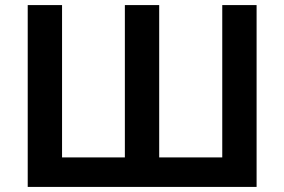

<svg xmlns="http://www.w3.org/2000/svg" viewBox="-20 -735 1118 755"><path d="M89 0V-715H224V-116H471V-715H606V-116H854V-715H989V0Z"/></svg>

Font: Wix Madefor Text
Style: Bold
Weight: 700
Designer: Dalton Maag Ltd
Foundry: Dalton Maag Ltd
Version: Version 3.100